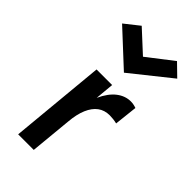

<svg xmlns="http://www.w3.org/2000/svg" viewBox="-243 -856 923 923"><g transform="rotate(45 218.0 -394.5)"><path d="M84 0 130 -487H236L227 -391Q251.5 -444 284.5 -469.5Q317.5 -495 355.5 -495Q365 -495 374.2 -493.2Q383.5 -491.5 393 -488L380 -370Q368 -373 355 -374.5Q342 -376 330.5 -376Q296 -376 271 -357.5Q246 -339 230.5 -302.8Q215 -266.5 210.5 -213L190 0ZM375 -789 435.5 -730 234 -569 60.5 -730 135 -789 244.5 -688Z"/></g></svg>

Font: Karla
Style: Bold Italic
Weight: 700
Italic angle: -8°
Designer: Jonathan Pinhorn
Version: Version 2.004;gftools[0.9.33]